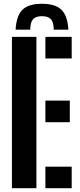

<svg xmlns="http://www.w3.org/2000/svg" viewBox="-20 -995 422 1015"><path d="M202 -975Q272.5 -975 304.8 -943.5Q337 -912 341.5 -838H264Q264 -876.5 249.5 -893Q235 -909.5 202 -909.5Q169 -909.5 154.5 -893Q140 -876.5 140 -838H62.5Q66.5 -912 98.8 -943.5Q131 -975 202 -975ZM43 0V-800H172.5V0ZM220 0V-114H359V0ZM220 -349V-463H349V-349ZM220 -686V-800H359V-686Z"/></svg>

Font: Big Shoulders Stencil Display Thin ExtraBold
Style: Regular
Weight: 800
Version: Version 2.001